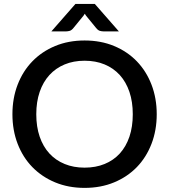

<svg xmlns="http://www.w3.org/2000/svg" viewBox="-20 -930 844 958"><path d="M762 -360Q762 -280 736 -212.5Q710 -145 662.8 -96.2Q615.5 -47.5 549.2 -20Q483 7.5 402 7.5Q321.5 7.5 255.2 -20Q189 -47.5 141.5 -96.2Q94 -145 68 -212.5Q42 -280 42 -360Q42 -440 68 -507.5Q94 -575 141.5 -624Q189 -673 255.2 -700.5Q321.5 -728 402 -728Q483 -728 549.2 -700.5Q615.5 -673 662.8 -624Q710 -575 736 -507.5Q762 -440 762 -360ZM642.5 -360Q642.5 -422 625.8 -471.5Q609 -521 577.8 -555.5Q546.5 -590 502 -608.5Q457.5 -627 402 -627Q347 -627 302.5 -608.5Q258 -590 226.5 -555.5Q195 -521 178 -471.5Q161 -422 161 -360Q161 -297.5 178 -248Q195 -198.5 226.5 -164.2Q258 -130 302.5 -111.8Q347 -93.5 402 -93.5Q457.5 -93.5 502 -111.8Q546.5 -130 577.8 -164.2Q609 -198.5 625.8 -248Q642.5 -297.5 642.5 -360ZM573 -773.5H495Q488 -773.5 478.5 -776Q469 -778.5 459 -791L409.5 -851.5Q405.5 -857 403 -861.5Q400.5 -857 396.5 -851.5L347 -791Q337 -778.5 327.5 -776Q318 -773.5 311 -773.5H236.5L356.5 -910.5H453Z"/></svg>

Font: Lato SemiBold
Style: Regular
Weight: 600
Designer: Lukasz Dziedzic with Adam Twardoch and Botio Nikoltchev
Foundry: tyPoland Lukasz Dziedzic
Version: Version 2.015; 2015-08-06; http://www.latofonts.com/